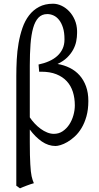

<svg xmlns="http://www.w3.org/2000/svg" viewBox="-20 -777 538 1041"><path d="M141.6 -140.6Q153.3 -123 168.5 -106.9Q183.6 -90.8 200.7 -78.4Q217.8 -65.9 236.1 -58.6Q254.4 -51.3 272 -51.3Q298.8 -51.3 319.8 -65.4Q340.8 -79.6 355.5 -101.8Q370.1 -124 377.9 -151.6Q385.7 -179.2 385.7 -205.6Q385.7 -245.6 375 -279.1Q364.3 -312.5 342 -336.7Q319.8 -360.8 285.4 -374.5Q251 -388.2 204.1 -388.2H192.4L189 -427.2Q219.7 -433.6 245.6 -445.1Q271.5 -456.5 290 -473.1Q308.6 -489.7 319.1 -512Q329.6 -534.2 329.6 -562.5V-564.5Q329.6 -601.1 321.5 -626.7Q313.5 -652.3 300.3 -668.9Q287.1 -685.5 270.5 -693.1Q253.9 -700.7 236.3 -700.7Q207 -700.7 188.5 -681.2Q169.9 -661.6 159.7 -625.2Q149.4 -588.9 145.5 -537.4Q141.6 -485.8 141.6 -421.9ZM459 -229.5Q459 -182.6 448.7 -146.2Q438.5 -109.9 422.1 -82.8Q405.8 -55.7 385.5 -37.1Q365.2 -18.6 345.5 -7.1Q325.7 4.4 308.6 9.5Q291.5 14.6 281.2 14.6Q242.2 14.6 206.5 -10Q170.9 -34.7 141.6 -74.7V-4.4Q141.6 34.2 142.3 63.2Q143.1 92.3 144.3 114Q145.5 135.7 147.2 151.4Q148.9 167 151.4 178.7Q153.8 190.4 157 199.2Q160.2 208 163.6 216.3Q156.2 218.3 146 221.7Q135.7 225.1 125 229.2Q114.3 233.4 104.2 237.3Q94.2 241.2 88.4 244.1L68.4 230V-364.7Q68.4 -408.2 70.8 -454.1Q73.2 -500 80.8 -543.5Q88.4 -586.9 101.8 -625.7Q115.2 -664.6 137.5 -693.6Q159.7 -722.7 191.7 -739.7Q223.6 -756.8 267.6 -756.8Q291 -756.8 314 -745.8Q336.9 -734.9 355.2 -715.6Q373.5 -696.3 385.3 -669.2Q397 -642.1 397.9 -609.9V-597.7Q397.9 -576.2 393.3 -553Q388.7 -529.8 376.5 -507.3Q364.3 -484.9 343.8 -464.8Q323.2 -444.8 292 -430.2Q327.6 -424.3 358.4 -408.9Q389.2 -393.6 411.4 -368.7Q433.6 -343.8 446.3 -309.1Q459 -274.4 459 -229.5Z"/></svg>

Font: Noto Serif Devanagari
Style: Regular
Weight: 400
Designer: Monotype Design Team
Foundry: Monotype Imaging Inc.
Version: Version 1.01